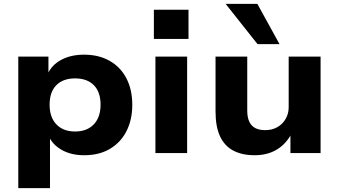

<svg xmlns="http://www.w3.org/2000/svg" viewBox="-20 -787 1741 987"><path d="M74 180V-496H229V-402H223Q244 -452 294 -479Q344 -506 412 -506Q488 -506 544 -474Q600 -442 630 -384Q660 -326 660 -248Q660 -172 630.5 -113.5Q601 -55 545.5 -22Q490 11 413 11Q346 11 298 -16Q250 -43 230 -88H237V180ZM366 -111Q427 -111 462 -147.5Q497 -184 497 -249Q497 -314 462.5 -349Q428 -384 366 -384Q304 -384 269.5 -349Q235 -314 235 -249Q235 -184 270 -147.5Q305 -111 366 -111Z M771 -587V-737H949V-587ZM779 0V-496H942V0Z M1289 11Q1224 11 1179 -13Q1134 -37 1111 -86.5Q1088 -136 1088 -214V-496H1251V-219Q1251 -184 1261.5 -161.5Q1272 -139 1292.5 -128.5Q1313 -118 1343 -118Q1379 -118 1406 -133.5Q1433 -149 1448.5 -176Q1464 -203 1464 -235V-496H1628V0H1473V-99H1478Q1450 -46 1402 -17.5Q1354 11 1289 11ZM1304 -560 1140 -767H1303L1417 -560Z"/></svg>

Font: Nunito Sans 10pt SemiExpanded ExtraBold
Style: Regular
Weight: 800
Width: 6
Designer: Vernon Adams
Foundry: Vernon Adams
Version: Version 3.101;gftools[0.9.27]